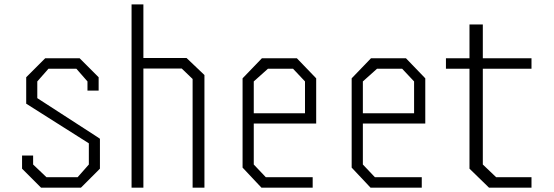

<svg xmlns="http://www.w3.org/2000/svg" viewBox="-20 -860 2540 880"><path d="M380.9 -486.8 330.1 -544.9H202.1L150.9 -486.8V-410.2L421.9 -234.9L438 -224.1V-86.9L351.1 0H168L81.1 -86.9V-147H131.8V-106L192.9 -47.9H335.9L387.2 -106V-203.1L100.1 -384.8V-505.9L187 -592.8H345.2L432.1 -505.9V-444.8H380.9Z M917 -516.1V0H862.8V-498L813 -545.9H637.2V0H583V-839.8H637.2V-594.2H835Z M1429.2 -501V-293.9H1143.1V-106L1198.2 -47.9H1413.1V0H1178.2L1091.8 -91.8V-501L1180.2 -592.8H1340.8ZM1377.9 -340.8V-486.8L1323.2 -544.9H1208L1143.1 -486.8V-340.8Z M1929.2 -501V-293.9H1643.1V-106L1698.2 -47.9H1913.1V0H1678.2L1591.8 -91.8V-501L1680.2 -592.8H1840.8ZM1877.9 -340.8V-486.8L1823.2 -544.9H1708L1643.1 -486.8V-340.8Z M2192.9 -544.9V-106L2253.9 -47.9H2416V0H2221.2L2131.8 -86.9V-544.9H2023.9V-592.8H2131.8V-748H2192.9V-592.8H2416V-544.9Z"/></svg>

Font: Steps Mono
Style: Regular
Weight: 400
Width: 3
Version: Version 1.000;PS 001.000;hotconv 1.0.70;makeotf.lib2.5.58329